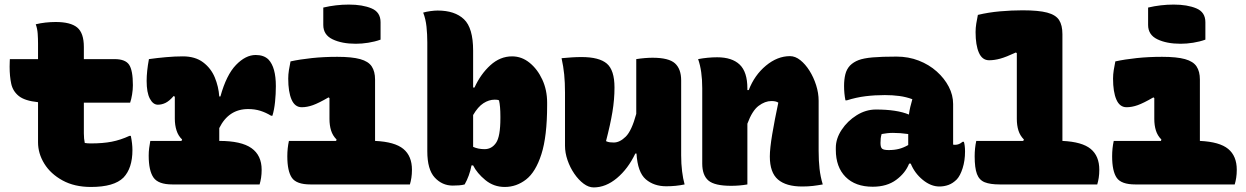

<svg xmlns="http://www.w3.org/2000/svg" viewBox="-20 -805 5440 838"><path d="M23 -547H146V-615Q146 -636 144.5 -658Q143 -680 136 -699Q156 -704 178.5 -706.5Q201 -709 223 -709Q288 -709 317 -685Q346 -661 346 -600V-547H480Q527 -547 543.5 -522.5Q560 -498 560 -433Q560 -414 556.5 -392.5Q553 -371 548 -357H346V-223Q346 -211 347 -200.5Q348 -190 350 -181Q356 -180 362.5 -179.5Q369 -179 376 -179Q429 -179 467.5 -186.5Q506 -194 545 -212H551Q558 -178 558 -150Q558 -71 519 -30Q478 11 377 11Q305 11 253 -17.5Q201 -46 173.5 -90.5Q146 -135 146 -184V-359Q88 -365 62 -386Q36 -407 29 -439.5Q22 -472 22 -514Q22 -528 22.5 -535Q23 -542 23 -547Z M636 -190H772L775 -196Q758 -212 750.5 -235.5Q743 -259 743 -287V-383L738 -386Q719 -364 702.5 -356Q686 -348 669 -348Q648 -348 634 -374.5Q620 -401 620 -452Q620 -493 630 -547Q665 -552 704.5 -555.5Q744 -559 778 -559Q832 -559 866.5 -533Q901 -507 917.5 -467Q934 -427 937 -384H942Q968 -478 1010 -521.5Q1052 -565 1096 -565Q1132 -565 1152 -545Q1184 -511 1184 -429Q1184 -395 1180.5 -360.5Q1177 -326 1169 -300H1163Q1140 -314 1116 -321.5Q1092 -329 1063 -329Q978 -329 937 -246V-190Q1033 -190 1077.5 -158.5Q1122 -127 1122 -64Q1122 -45 1119.5 -29Q1117 -13 1113 0H732Q671 0 650 -30Q629 -60 629 -126Q629 -143 631 -158.5Q633 -174 636 -190Z M1241 -190H1447L1449 -196Q1432 -213 1425 -235.5Q1418 -258 1418 -286V-377L1414 -380Q1371 -355 1345.5 -346Q1320 -337 1297 -337Q1267 -337 1252.5 -370.5Q1238 -404 1238 -462Q1238 -480 1241 -499Q1244 -518 1248 -537Q1289 -546 1341 -551.5Q1393 -557 1452 -557Q1516 -557 1552 -547Q1588 -537 1602.5 -515Q1617 -493 1617 -458V-190Q1703 -186 1740.5 -155Q1778 -124 1778 -64Q1778 -45 1775.5 -29Q1773 -13 1769 0H1335Q1274 0 1254 -29Q1234 -58 1234 -123Q1234 -158 1241 -190ZM1391 -772Q1446 -785 1503 -785Q1562 -785 1601.5 -768.5Q1641 -752 1641 -708V-632Q1616 -623 1587.5 -618.5Q1559 -614 1533 -614Q1472 -614 1431.5 -633.5Q1391 -653 1391 -696Z M2008 0Q1997 3 1983.5 4Q1970 5 1956 5Q1910 5 1877.5 -30Q1845 -65 1845 -145V-620Q1845 -655 1841.5 -688.5Q1838 -722 1827 -750Q1840 -754 1858.5 -756.5Q1877 -759 1890 -759Q1965 -759 2005 -721Q2045 -683 2045 -584V-423H2051Q2078 -482 2120.5 -520.5Q2163 -559 2215 -559Q2257 -559 2291.5 -531Q2326 -503 2347 -457.5Q2368 -412 2368 -357V-345Q2368 -210 2343 -132Q2318 -54 2276 -21.5Q2234 11 2183 11Q2135 11 2098.5 -19Q2062 -49 2045 -83H2038Q2029 -37 2008 0ZM2139 -370Q2114 -370 2090 -354.5Q2066 -339 2045 -303V-164Q2056 -159 2068.5 -156.5Q2081 -154 2095 -154Q2126 -154 2145 -181.5Q2164 -209 2164 -289V-297Q2164 -342 2158 -367Q2154 -369 2149 -369.5Q2144 -370 2139 -370Z M2518 -556Q2595 -556 2628.5 -527.5Q2662 -499 2662 -423Q2662 -371 2653 -316.5Q2644 -262 2625 -189Q2633 -185 2641.5 -184Q2650 -183 2659 -183Q2685 -183 2711 -208.5Q2737 -234 2757 -308V-547Q2776 -550 2794.5 -551.5Q2813 -553 2828 -553Q2899 -553 2926 -528.5Q2953 -504 2953 -454V-127Q2953 -90 2957 -57.5Q2961 -25 2968 0Q2949 4 2929 6Q2909 8 2888 8Q2834 8 2798.5 -22.5Q2763 -53 2758 -135H2753Q2721 -68 2672.5 -27.5Q2624 13 2571 13Q2549 13 2527 -3.5Q2505 -20 2486.5 -47Q2468 -74 2457 -106Q2446 -138 2446 -169V-401Q2446 -445 2442.5 -480Q2439 -515 2431 -551Q2452 -553 2474 -554.5Q2496 -556 2518 -556Z M3242 0Q3208 6 3171 6Q3099 6 3072 -17Q3045 -40 3045 -91V-420Q3045 -496 3027 -547Q3048 -551 3069 -553Q3090 -555 3110 -555Q3175 -555 3208.5 -523Q3242 -491 3242 -419V-412H3248Q3273 -477 3323 -518.5Q3373 -560 3428 -560Q3451 -560 3473 -542.5Q3495 -525 3513 -496.5Q3531 -468 3542 -433.5Q3553 -399 3553 -365V-146Q3553 -103 3557 -68Q3561 -33 3571 0Q3549 4 3528 6.5Q3507 9 3481 9Q3411 9 3375.5 -21.5Q3340 -52 3340 -122Q3340 -157 3350.5 -219.5Q3361 -282 3377 -357Q3367 -364 3347 -364Q3319 -364 3291 -343Q3263 -322 3242 -265Z M4140 -351V-174Q4142 -173 4149 -173Q4166 -173 4181 -186H4187Q4189 -180 4190.5 -169Q4192 -158 4192 -144Q4192 -104 4181.5 -71Q4171 -38 4156 -22Q4139 -5 4120 2Q4101 9 4080 9Q4043 9 4007.5 -20Q3972 -49 3955 -91H3948Q3932 -50 3891.5 -20Q3851 10 3789 10Q3713 10 3670.5 -33Q3628 -76 3628 -151V-160Q3628 -200 3653.5 -238.5Q3679 -277 3719 -302Q3759 -327 3803 -327Q3849 -327 3885 -321.5Q3921 -316 3947 -305Q3949 -321 3953 -338Q3957 -355 3962 -372Q3935 -382 3905.5 -386Q3876 -390 3842 -390Q3798 -390 3757.5 -385Q3717 -380 3676 -367H3670Q3664 -397 3664 -430Q3664 -458 3669.5 -480.5Q3675 -503 3690 -519Q3705 -534 3727 -542.5Q3749 -551 3788.5 -554.5Q3828 -558 3893 -558Q3945 -558 3990 -540.5Q4035 -523 4068.5 -493Q4102 -463 4121 -426.5Q4140 -390 4140 -351ZM3823 -180Q3823 -162 3830 -156Q3837 -150 3859 -150Q3883 -150 3903 -155Q3923 -160 3944 -172V-220Q3910 -225 3877 -225Q3864 -225 3851.5 -223.5Q3839 -222 3828 -220Q3825 -210 3824 -201.5Q3823 -193 3823 -182Z M4241 -190H4446L4449 -196Q4432 -213 4425 -235.5Q4418 -258 4418 -286V-573L4414 -576Q4371 -556 4345.5 -549Q4320 -542 4297 -542Q4267 -542 4252.5 -575Q4238 -608 4238 -665Q4238 -683 4241 -702Q4244 -721 4248 -740Q4294 -751 4344.5 -755.5Q4395 -760 4443 -760Q4513 -760 4550.5 -750Q4588 -740 4602.5 -717.5Q4617 -695 4617 -656V-190Q4703 -186 4740.5 -155Q4778 -124 4778 -64Q4778 -45 4775.5 -29Q4773 -13 4769 0H4343Q4302 0 4278 -9.5Q4254 -19 4244 -45.5Q4234 -72 4234 -123Q4234 -158 4241 -190Z M4841 -190H5047L5049 -196Q5032 -213 5025 -235.5Q5018 -258 5018 -286V-377L5014 -380Q4971 -355 4945.5 -346Q4920 -337 4897 -337Q4867 -337 4852.5 -370.5Q4838 -404 4838 -462Q4838 -480 4841 -499Q4844 -518 4848 -537Q4889 -546 4941 -551.5Q4993 -557 5052 -557Q5116 -557 5152 -547Q5188 -537 5202.5 -515Q5217 -493 5217 -458V-190Q5303 -186 5340.5 -155Q5378 -124 5378 -64Q5378 -45 5375.5 -29Q5373 -13 5369 0H4935Q4874 0 4854 -29Q4834 -58 4834 -123Q4834 -158 4841 -190ZM4991 -772Q5046 -785 5103 -785Q5162 -785 5201.5 -768.5Q5241 -752 5241 -708V-632Q5216 -623 5187.5 -618.5Q5159 -614 5133 -614Q5072 -614 5031.5 -633.5Q4991 -653 4991 -696Z"/></svg>

Font: Recursive Mn Csl St Blk
Style: Regular
Weight: 900
Monospace: yes
Version: Version 1.079;hotconv 1.0.112;makeotfexe 2.5.65598; ttfautoh